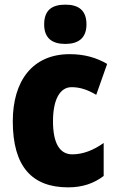

<svg xmlns="http://www.w3.org/2000/svg" viewBox="-20 -796 505 826"><path d="M261 -776C202 -776 170 -751 170 -691C170 -632 204 -607 261 -607C317 -607 352 -632 352 -691C352 -751 319 -776 261 -776ZM273 10C335 10 384 -7 426 -39V-181C383 -150 337 -132 291 -132C238 -132 208 -178 208 -274C208 -370 239 -421 288 -421C324 -421 357 -410 394 -388L441 -521C395 -548 343 -563 280 -563C119 -563 35 -447 35 -274C35 -78 119 10 273 10Z"/></svg>

Font: Noto Sans Hebrew Condensed Black
Style: Regular
Weight: 900
Width: 3
Designer: Monotype Design Team
Foundry: Monotype Imaging Inc.
Version: Version 2.004